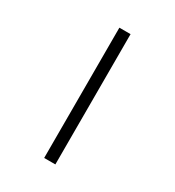

<svg xmlns="http://www.w3.org/2000/svg" viewBox="-191 -763 932 1025"><g transform="rotate(30 275.0 -250.5)"><path d="M241 151V-652H310V151Z"/></g></svg>

Font: Inconsolata SemiExpanded
Style: Regular
Weight: 400
Width: 6
Monospace: yes
Designer: Raph Levien, Cyreal, Brenton Simpson
Foundry: Raph Levien, Cyreal, Google
Version: Version 3.000; ttfautohint (v1.8.2.53-6de2)